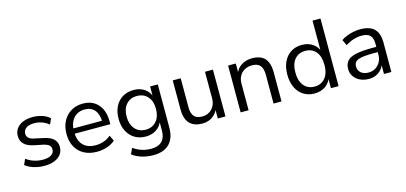

<svg xmlns="http://www.w3.org/2000/svg" viewBox="-73 -1224 4087 1933"><g transform="rotate(-15 1970.5 -258.0)"><path d="M247 9Q209 9 172.5 1.5Q136 -6 105 -19.5Q74 -33 51 -52L77 -111Q102 -92 130.5 -79.5Q159 -67 189 -61Q219 -55 249 -55Q307 -55 337.5 -75.5Q368 -96 368 -131Q368 -160 348.5 -176Q329 -192 287 -201L193 -220Q129 -234 97 -266.5Q65 -299 65 -351Q65 -395 89 -428Q113 -461 157 -479Q201 -497 259 -497Q293 -497 326 -490Q359 -483 387.5 -469.5Q416 -456 435 -436L408 -378Q388 -396 363.5 -408Q339 -420 312.5 -426.5Q286 -433 259 -433Q203 -433 173 -411.5Q143 -390 143 -354Q143 -326 161 -309Q179 -292 218 -284L311 -264Q379 -250 412.5 -219Q446 -188 446 -136Q446 -91 421.5 -58.5Q397 -26 352.5 -8.5Q308 9 247 9Z M798 9Q720 9 663 -21.5Q606 -52 575 -108.5Q544 -165 544 -243Q544 -319 574 -376Q604 -433 657.5 -465Q711 -497 781 -497Q849 -497 896.5 -467.5Q944 -438 970 -384.5Q996 -331 996 -255V-225H607V-280H941L924 -266Q924 -346 888 -390.5Q852 -435 783 -435Q733 -435 697.5 -412Q662 -389 643 -348Q624 -307 624 -252V-245Q624 -184 644.5 -142.5Q665 -101 704 -79.5Q743 -58 798 -58Q841 -58 882 -71Q923 -84 959 -115L987 -56Q953 -25 901.5 -8Q850 9 798 9Z M1335 189Q1273 189 1217 172Q1161 155 1118 123L1146 62Q1175 82 1205 95.5Q1235 109 1266.5 115Q1298 121 1332 121Q1405 121 1443 83Q1481 45 1481 -27V-134H1488Q1472 -78 1424 -45Q1376 -12 1311 -12Q1244 -12 1194.5 -42.5Q1145 -73 1117.5 -128Q1090 -183 1090 -255Q1090 -328 1117.5 -382.5Q1145 -437 1194.5 -467Q1244 -497 1311 -497Q1376 -497 1424 -464Q1472 -431 1488 -374H1481V-488H1561V-37Q1561 36 1535 86.5Q1509 137 1459 163Q1409 189 1335 189ZM1327 -79Q1397 -79 1438.5 -127Q1480 -175 1480 -255Q1480 -336 1438.5 -383Q1397 -430 1327 -430Q1257 -430 1215.5 -383Q1174 -336 1174 -255Q1174 -175 1215.5 -127Q1257 -79 1327 -79Z M1895 9Q1835 9 1795.5 -13Q1756 -35 1736.5 -78Q1717 -121 1717 -185V-488H1800V-187Q1800 -145 1811.5 -116.5Q1823 -88 1848 -74Q1873 -60 1911 -60Q1953 -60 1985 -79.5Q2017 -99 2035 -133Q2053 -167 2053 -212V-488H2136V0H2056V-111H2066Q2045 -53 2000 -22Q1955 9 1895 9Z M2294 0V-488H2374V-380H2366Q2387 -438 2435 -467.5Q2483 -497 2544 -497Q2604 -497 2643 -476Q2682 -455 2701 -412Q2720 -369 2720 -304V0H2637V-299Q2637 -342 2625.5 -371Q2614 -400 2589.5 -414Q2565 -428 2525 -428Q2481 -428 2447.5 -409Q2414 -390 2395.5 -356Q2377 -322 2377 -277V0Z M3064 9Q2999 9 2949.5 -22Q2900 -53 2873 -110.5Q2846 -168 2846 -244Q2846 -322 2873 -378.5Q2900 -435 2949 -466Q2998 -497 3064 -497Q3129 -497 3176 -465Q3223 -433 3240 -378H3232V-705H3315V0H3235V-114H3242Q3225 -57 3177.5 -24Q3130 9 3064 9ZM3082 -58Q3151 -58 3192 -107Q3233 -156 3233 -244Q3233 -334 3192 -382Q3151 -430 3082 -430Q3012 -430 2971 -382Q2930 -334 2930 -244Q2930 -156 2971 -107Q3012 -58 3082 -58Z M3629 9Q3578 9 3538 -10.5Q3498 -30 3475 -64Q3452 -98 3452 -140Q3452 -194 3480.5 -225.5Q3509 -257 3573.5 -270.5Q3638 -284 3746 -284H3798V-229H3748Q3688 -229 3647 -225Q3606 -221 3581.5 -211.5Q3557 -202 3546 -185.5Q3535 -169 3535 -145Q3535 -104 3564.5 -79Q3594 -54 3643 -54Q3684 -54 3715.5 -73.5Q3747 -93 3765.5 -126Q3784 -159 3784 -200V-315Q3784 -376 3757 -403.5Q3730 -431 3671 -431Q3627 -431 3585.5 -418Q3544 -405 3500 -378L3472 -438Q3499 -457 3532.5 -470Q3566 -483 3602.5 -490Q3639 -497 3674 -497Q3737 -497 3779.5 -477Q3822 -457 3843.5 -415Q3865 -373 3865 -307V0H3788V-112H3795Q3785 -76 3762 -48.5Q3739 -21 3705.5 -6Q3672 9 3629 9Z"/></g></svg>

Font: Nunito Sans 12pt ExtraLight 11pt
Style: Regular
Weight: 400
Version: Version 3.101;gftools[0.9.27]